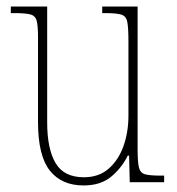

<svg xmlns="http://www.w3.org/2000/svg" viewBox="-20 -556 540 586"><path d="M235 10Q168 10 132 -35.5Q96 -81 96 -184V-443Q96 -477 92 -492.5Q88 -508 72.5 -512Q57 -516 24 -516H13V-536H124V-182Q124 -102 149.5 -58.5Q175 -15 236 -15Q282 -15 312 -41.5Q342 -68 357 -110.5Q372 -153 372 -203V-431Q372 -471 368.5 -489Q365 -507 350 -511.5Q335 -516 300 -516H292V-536H400V-99Q400 -62 404 -45Q408 -28 423 -24Q438 -20 470 -20H481V0H376L374 -81H370Q351 -43 319 -16.5Q287 10 235 10Z"/></svg>

Font: Noto Serif Condensed Thin
Style: Regular
Weight: 100
Width: 3
Designer: Monotype Design Team
Foundry: Monotype Imaging Inc.
Version: Version 2.013; ttfautohint (v1.8.4.7-5d5b)